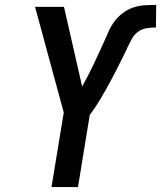

<svg xmlns="http://www.w3.org/2000/svg" viewBox="-20 -763 657 783"><path d="M190 0 240 -304 123 -735H241L315 -410Q327 -432 338.5 -454Q350 -476 360.5 -498Q371 -520 381 -542Q391 -564 401.5 -586.5Q412 -609 421.5 -631.5Q431 -654 445.5 -674Q460 -694 480.5 -709.5Q501 -725 523.5 -732.5Q546 -740 570 -741.5Q594 -743 617 -743L616 -651Q598 -651 578.5 -648Q559 -645 543 -633.5Q527 -622 517.5 -604Q508 -586 499 -568V-567Q482 -532 464.5 -497Q447 -462 428.5 -428Q410 -394 390 -360Q370 -326 346 -294L298 0Z"/></svg>

Font: Iosevka Semibold Extended
Style: Italic
Weight: 600
Width: 7
Italic angle: -9°
Monospace: yes
Designer: Belleve Invis
Foundry: Belleve Invis
Version: Version 32.5.0; ttfautohint (v1.8.4)